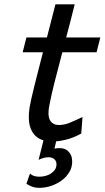

<svg xmlns="http://www.w3.org/2000/svg" viewBox="-20 -652 491 901"><path d="M104 -476.1H200.2L240.2 -631.8H330.6Q319.8 -589.4 310.1 -550.8Q300.3 -512.2 290.5 -476.1H450.7L433.1 -406.7H272.5Q251 -326.2 235.6 -264.6Q220.2 -203.1 211.9 -159.2Q210 -149.9 208.7 -140.1Q207.5 -130.4 207.5 -120.6Q207.5 -109.9 210 -99.9Q212.4 -89.8 218 -82.3Q223.6 -74.7 233.2 -70.1Q242.7 -65.4 257.3 -65.4Q281.7 -65.4 308.3 -76.4Q335 -87.4 367.2 -103L361.3 -25.4Q322.3 -3.9 287.6 3.9Q263.7 9.8 243.7 11.2L235.4 45.4Q240.7 44.4 246.1 43.7Q251.5 43 259.8 43Q287.6 43 303.2 60.8Q318.8 78.6 318.8 106Q318.8 133.8 304.9 156.5Q291 179.2 268.8 195.3Q246.6 211.4 219.2 220.5Q191.9 229.5 165 229.5Q146 229.5 131.3 224.1Q116.7 218.8 104 210.4L120.6 162.6Q129.4 170.4 139.9 173.8Q150.4 177.2 166 177.2Q178.2 177.2 192.1 173.8Q206.1 170.4 217.8 163.1Q229.5 155.8 237.3 144.8Q245.1 133.8 245.1 118.7Q245.1 104 234.9 95Q224.6 85.9 207.5 85.9Q195.8 85.9 183.1 89.6Q170.4 93.3 161.1 98.1L184.1 6.3Q182.6 5.9 181.6 5.9Q161.1 -0.5 146.5 -14.4Q131.8 -28.3 123.5 -50.3Q115.2 -72.3 115.2 -104Q115.2 -113.8 116 -124.5Q116.7 -135.3 118.7 -147Q121.1 -162.1 126.7 -187.3Q132.3 -212.4 140.6 -245.8Q148.9 -279.3 159.4 -320.1Q169.9 -360.8 181.6 -406.7H86.4Z"/></svg>

Font: Andika New Basic
Style: Italic
Weight: 400
Italic angle: -14°
Designer: Victor Gaultney, Annie Olsen, Julie Remington, Don Collingsworth, Eric Hays
Foundry: SIL International
Version: Version 5.500